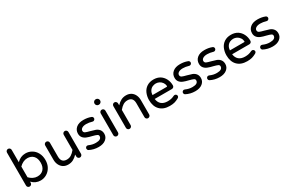

<svg xmlns="http://www.w3.org/2000/svg" viewBox="127 -1955 4774 3200"><g transform="rotate(-30 2514.5 -354.5)"><path d="M167 -62.5V-39.1Q167 -20.5 153.3 -7.3Q139.6 5.9 121.1 5.9Q102.5 5.9 89.4 -7.3Q76.2 -20.5 76.2 -39.1V-672.9Q76.2 -691.4 89.4 -705.1Q102.5 -718.8 121.1 -718.8Q140.6 -718.8 153.8 -705.6Q167 -692.4 167 -672.9V-435.5Q237.3 -508.8 333 -508.8Q396.5 -508.8 448.2 -478.5Q504.9 -447.3 537.6 -386.7Q570.3 -326.2 570.3 -249Q570.3 -168.9 537.1 -111.3Q503.9 -52.7 449.7 -21Q395.5 10.7 333 10.7Q237.3 10.7 167 -62.5ZM479.5 -249Q479.5 -331.1 437 -377.4Q394.5 -423.8 320.3 -423.8Q277.3 -423.8 237.8 -404.3Q198.2 -384.8 167 -351.6V-146.5Q198.2 -113.3 237.8 -93.8Q277.3 -74.2 320.3 -74.2Q394.5 -74.2 437 -120.6Q479.5 -167 479.5 -249Z M769.5 -14.6Q730.5 -40 709 -84Q687.5 -127.9 687.5 -181.6V-459Q687.5 -477.5 701.2 -490.7Q714.8 -503.9 733.4 -503.9Q752 -503.9 765.1 -490.7Q778.3 -477.5 778.3 -459V-191.4Q778.3 -73.2 884.8 -73.2Q931.6 -73.2 969.2 -96.7Q1006.8 -120.1 1043.9 -166V-459Q1043.9 -477.5 1057.6 -490.7Q1071.3 -503.9 1089.8 -503.9Q1108.4 -503.9 1121.6 -490.7Q1134.8 -477.5 1134.8 -459V-40Q1134.8 -21.5 1121.6 -7.8Q1108.4 5.9 1089.8 5.9Q1071.3 5.9 1057.6 -7.8Q1043.9 -21.5 1043.9 -40V-77.1Q1003.9 -34.2 960.9 -11.7Q918 10.7 863.3 10.7Q810.5 10.7 769.5 -14.6Z M1270.5 -33.2Q1253.9 -44.9 1253.9 -66.4Q1253.9 -82 1265.1 -94.2Q1276.4 -106.4 1293 -106.4Q1302.7 -106.4 1310.5 -102.5Q1343.8 -87.9 1375 -80.6Q1406.2 -73.2 1443.4 -73.2Q1550.8 -73.2 1550.8 -141.6Q1550.8 -163.1 1527.3 -174.8Q1502.9 -186.5 1445.3 -201.2Q1388.7 -213.9 1350.6 -229.5Q1308.6 -245.1 1283.2 -276.4Q1257.8 -307.6 1257.8 -353.5Q1257.8 -422.9 1308.6 -465.8Q1359.4 -508.8 1449.2 -508.8Q1527.3 -508.8 1590.8 -484.4Q1604.5 -480.5 1612.3 -469.7Q1620.1 -459 1620.1 -446.3Q1620.1 -430.7 1608.4 -418.5Q1596.7 -406.2 1580.1 -406.2L1567.4 -408.2Q1508.8 -425.8 1456.1 -425.8Q1405.3 -425.8 1375 -407.2Q1344.7 -388.7 1344.7 -358.4Q1344.7 -330.1 1371.1 -316.4Q1399.4 -303.7 1456.1 -290Q1508.8 -276.4 1549.8 -261.7Q1589.8 -246.1 1614.3 -214.4Q1638.7 -182.6 1638.7 -134.8Q1638.7 -71.3 1587.9 -30.3Q1537.1 10.7 1449.2 10.7Q1352.5 10.7 1270.5 -33.2Z M1755.9 -39.1V-458Q1755.9 -476.6 1769 -490.2Q1782.2 -503.9 1800.8 -503.9Q1820.3 -503.9 1833.5 -490.7Q1846.7 -477.5 1846.7 -458V-39.1Q1846.7 -20.5 1833 -7.3Q1819.3 5.9 1800.8 5.9Q1782.2 5.9 1769 -7.3Q1755.9 -20.5 1755.9 -39.1ZM1748 -649.4V-653.3Q1748 -673.8 1763.2 -689Q1778.3 -704.1 1798.8 -704.1H1804.7Q1825.2 -704.1 1840.3 -689Q1855.5 -673.8 1855.5 -653.3V-649.4Q1855.5 -628.9 1840.3 -613.8Q1825.2 -598.6 1804.7 -598.6H1798.8Q1778.3 -598.6 1763.2 -613.8Q1748 -628.9 1748 -649.4Z M1999 -39.1V-458Q1999 -476.6 2012.2 -490.2Q2025.4 -503.9 2043.9 -503.9Q2062.5 -503.9 2076.2 -490.2Q2089.8 -476.6 2089.8 -458V-420.9Q2129.9 -463.9 2172.9 -486.3Q2215.8 -508.8 2270.5 -508.8Q2324.2 -508.8 2365.2 -483.4Q2404.3 -458 2425.3 -414.1Q2446.3 -370.1 2446.3 -316.4V-39.1Q2446.3 -20.5 2432.6 -7.3Q2418.9 5.9 2400.4 5.9Q2381.8 5.9 2368.7 -7.3Q2355.5 -20.5 2355.5 -39.1V-306.6Q2355.5 -424.8 2249 -424.8Q2202.1 -424.8 2164.6 -401.4Q2127 -377.9 2089.8 -332V-39.1Q2089.8 -20.5 2076.2 -7.3Q2062.5 5.9 2043.9 5.9Q2025.4 5.9 2012.2 -7.3Q1999 -20.5 1999 -39.1Z M2563.5 -249Q2563.5 -315.4 2588.9 -377Q2615.2 -438.5 2668.9 -473.6Q2722.7 -508.8 2797.9 -508.8Q2870.1 -508.8 2923.8 -475.6Q2974.6 -442.4 3002.9 -386.2Q3031.2 -330.1 3031.2 -261.7Q3031.2 -243.2 3018.6 -230Q3005.9 -216.8 2985.4 -216.8H2655.3Q2664.1 -147.5 2707.5 -110.8Q2751 -74.2 2825.2 -74.2Q2864.3 -74.2 2895 -81.5Q2925.8 -88.9 2957 -104.5Q2963.9 -108.4 2974.6 -108.4Q2990.2 -108.4 3002.4 -97.2Q3014.6 -85.9 3014.6 -69.3Q3014.6 -46.9 2988.3 -32.2Q2947.3 -9.8 2910.2 0.5Q2873 10.7 2817.4 10.7Q2697.3 10.7 2630.4 -57.6Q2563.5 -126 2563.5 -249ZM2940.4 -303.7Q2936.5 -342.8 2917 -369.1Q2895.5 -400.4 2863.8 -416Q2832 -431.6 2797.9 -431.6Q2766.6 -431.6 2732.4 -417Q2698.2 -400.4 2678.2 -367.7Q2658.2 -335 2655.3 -291H2928.7Q2941.4 -291 2940.4 -303.7Z M3129.9 -33.2Q3113.3 -44.9 3113.3 -66.4Q3113.3 -82 3124.5 -94.2Q3135.7 -106.4 3152.3 -106.4Q3162.1 -106.4 3169.9 -102.5Q3203.1 -87.9 3234.4 -80.6Q3265.6 -73.2 3302.7 -73.2Q3410.2 -73.2 3410.2 -141.6Q3410.2 -163.1 3386.7 -174.8Q3362.3 -186.5 3304.7 -201.2Q3248 -213.9 3210 -229.5Q3168 -245.1 3142.6 -276.4Q3117.2 -307.6 3117.2 -353.5Q3117.2 -422.9 3168 -465.8Q3218.8 -508.8 3308.6 -508.8Q3386.7 -508.8 3450.2 -484.4Q3463.9 -480.5 3471.7 -469.7Q3479.5 -459 3479.5 -446.3Q3479.5 -430.7 3467.8 -418.5Q3456.1 -406.2 3439.5 -406.2L3426.8 -408.2Q3368.2 -425.8 3315.4 -425.8Q3264.6 -425.8 3234.4 -407.2Q3204.1 -388.7 3204.1 -358.4Q3204.1 -330.1 3230.5 -316.4Q3258.8 -303.7 3315.4 -290Q3368.2 -276.4 3409.2 -261.7Q3449.2 -246.1 3473.6 -214.4Q3498 -182.6 3498 -134.8Q3498 -71.3 3447.3 -30.3Q3396.5 10.7 3308.6 10.7Q3211.9 10.7 3129.9 -33.2Z M3598.6 -33.2Q3582 -44.9 3582 -66.4Q3582 -82 3593.3 -94.2Q3604.5 -106.4 3621.1 -106.4Q3630.9 -106.4 3638.7 -102.5Q3671.9 -87.9 3703.1 -80.6Q3734.4 -73.2 3771.5 -73.2Q3878.9 -73.2 3878.9 -141.6Q3878.9 -163.1 3855.5 -174.8Q3831.1 -186.5 3773.4 -201.2Q3716.8 -213.9 3678.7 -229.5Q3636.7 -245.1 3611.3 -276.4Q3585.9 -307.6 3585.9 -353.5Q3585.9 -422.9 3636.7 -465.8Q3687.5 -508.8 3777.3 -508.8Q3855.5 -508.8 3918.9 -484.4Q3932.6 -480.5 3940.4 -469.7Q3948.2 -459 3948.2 -446.3Q3948.2 -430.7 3936.5 -418.5Q3924.8 -406.2 3908.2 -406.2L3895.5 -408.2Q3836.9 -425.8 3784.2 -425.8Q3733.4 -425.8 3703.1 -407.2Q3672.9 -388.7 3672.9 -358.4Q3672.9 -330.1 3699.2 -316.4Q3727.5 -303.7 3784.2 -290Q3836.9 -276.4 3877.9 -261.7Q3918 -246.1 3942.4 -214.4Q3966.8 -182.6 3966.8 -134.8Q3966.8 -71.3 3916 -30.3Q3865.2 10.7 3777.3 10.7Q3680.7 10.7 3598.6 -33.2Z M4053.7 -249Q4053.7 -315.4 4079.1 -377Q4105.5 -438.5 4159.2 -473.6Q4212.9 -508.8 4288.1 -508.8Q4360.4 -508.8 4414.1 -475.6Q4464.8 -442.4 4493.2 -386.2Q4521.5 -330.1 4521.5 -261.7Q4521.5 -243.2 4508.8 -230Q4496.1 -216.8 4475.6 -216.8H4145.5Q4154.3 -147.5 4197.8 -110.8Q4241.2 -74.2 4315.4 -74.2Q4354.5 -74.2 4385.3 -81.5Q4416 -88.9 4447.3 -104.5Q4454.1 -108.4 4464.8 -108.4Q4480.5 -108.4 4492.7 -97.2Q4504.9 -85.9 4504.9 -69.3Q4504.9 -46.9 4478.5 -32.2Q4437.5 -9.8 4400.4 0.5Q4363.3 10.7 4307.6 10.7Q4187.5 10.7 4120.6 -57.6Q4053.7 -126 4053.7 -249ZM4430.7 -303.7Q4426.8 -342.8 4407.2 -369.1Q4385.7 -400.4 4354 -416Q4322.3 -431.6 4288.1 -431.6Q4256.8 -431.6 4222.7 -417Q4188.5 -400.4 4168.5 -367.7Q4148.4 -335 4145.5 -291H4418.9Q4431.6 -291 4430.7 -303.7Z M4620.1 -33.2Q4603.5 -44.9 4603.5 -66.4Q4603.5 -82 4614.7 -94.2Q4626 -106.4 4642.6 -106.4Q4652.3 -106.4 4660.2 -102.5Q4693.4 -87.9 4724.6 -80.6Q4755.9 -73.2 4793 -73.2Q4900.4 -73.2 4900.4 -141.6Q4900.4 -163.1 4877 -174.8Q4852.5 -186.5 4794.9 -201.2Q4738.3 -213.9 4700.2 -229.5Q4658.2 -245.1 4632.8 -276.4Q4607.4 -307.6 4607.4 -353.5Q4607.4 -422.9 4658.2 -465.8Q4709 -508.8 4798.8 -508.8Q4877 -508.8 4940.4 -484.4Q4954.1 -480.5 4961.9 -469.7Q4969.7 -459 4969.7 -446.3Q4969.7 -430.7 4958 -418.5Q4946.3 -406.2 4929.7 -406.2L4917 -408.2Q4858.4 -425.8 4805.7 -425.8Q4754.9 -425.8 4724.6 -407.2Q4694.3 -388.7 4694.3 -358.4Q4694.3 -330.1 4720.7 -316.4Q4749 -303.7 4805.7 -290Q4858.4 -276.4 4899.4 -261.7Q4939.5 -246.1 4963.9 -214.4Q4988.3 -182.6 4988.3 -134.8Q4988.3 -71.3 4937.5 -30.3Q4886.7 10.7 4798.8 10.7Q4702.1 10.7 4620.1 -33.2Z"/></g></svg>

Font: jf-openhuninn-2.1
Style: Regular
Weight: 400
Designer: [Kosugi Maru]
Designed by MOTOYA      

[Varela Round]
Joe Prince (Latin component); Avraham Cornfeld (Hebrew component)
Foundry: justfont Co., Ltd.
Version: 2.1